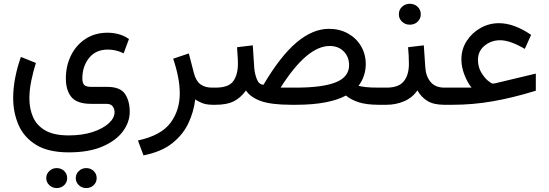

<svg xmlns="http://www.w3.org/2000/svg" viewBox="-20 -543 2845 995"><path d="M372.6 379.9Q372.6 358.4 388.4 343.3Q404.3 328.1 426.8 328.1Q449.7 328.1 465.3 343Q481 357.9 481 379.9Q481 401.9 465.3 416.7Q449.7 431.6 426.8 431.6Q404.3 431.6 388.4 416.5Q372.6 401.4 372.6 379.9ZM219.7 379.9Q219.7 358.4 235.6 343.3Q251.5 328.1 273.9 328.1Q296.9 328.1 312.5 343Q328.1 357.9 328.1 379.9Q328.1 401.9 312.5 416.7Q296.9 431.6 273.9 431.6Q251.5 431.6 235.6 416.5Q219.7 401.4 219.7 379.9ZM336.4 246.6Q231 246.6 167.7 208Q104.5 169.4 76.4 105.2Q48.3 41 48.3 -35.6Q48.3 -87.4 59.1 -141.8Q69.8 -196.3 88.4 -248L166 -216.8Q151.9 -171.9 142.1 -124.5Q132.3 -77.1 132.3 -32.7Q132.3 20 151.1 63.5Q169.9 106.9 214.4 132.8Q258.8 158.7 336.4 158.7Q405.8 158.7 459.2 141.4Q512.7 124 543.2 96.4Q573.7 68.8 573.7 38.1Q573.7 22.5 564.5 8.8Q555.2 -4.9 530.8 -4.9H451.7Q379.4 -4.9 350.3 -39.8Q321.3 -74.7 321.3 -136.7Q321.3 -201.2 347.7 -255.1Q374 -309.1 422.9 -341.3Q471.7 -373.5 538.6 -373.5Q564 -373.5 592 -366.7Q620.1 -359.9 648.4 -340.8L620.6 -266.6Q582 -286.1 538.6 -286.1Q476.6 -286.1 441.7 -242.7Q406.7 -199.2 406.7 -136.7Q406.7 -113.8 416 -103.3Q425.3 -92.8 453.6 -92.8H535.6Q603 -92.8 627.7 -56.4Q652.3 -20 652.3 36.1Q652.3 90.3 616.5 138.4Q580.6 186.5 510.3 216.6Q439.9 246.6 336.4 246.6Z M1083.5 0Q1049.8 0 1027.1 -9Q1004.4 -18.1 991.7 -28.3Q984.4 35.6 956.3 95.5Q928.2 155.3 872.1 199.7Q815.9 244.1 723.6 262.2L694.8 185.1Q814 159.2 862.8 94.5Q911.6 29.8 911.6 -58.6Q911.6 -100.1 902.6 -145.8Q893.6 -191.4 877.4 -238.8L958.5 -266.1L984.9 -164.1Q995.6 -123 1019 -106Q1042.5 -88.9 1078.1 -88.9H1096.2V0Z M1515.1 0H1489.3Q1385.7 0 1331.5 -19.5Q1277.3 -39.1 1254.9 -74.2Q1226.6 -35.6 1191.2 -17.8Q1155.8 0 1097.2 0H1078.1L1078.6 -88.9H1097.2Q1165.5 -88.9 1189.2 -122.8Q1212.9 -156.7 1212.9 -211.9Q1212.9 -235.4 1211.2 -255.4Q1209.5 -275.4 1208.5 -298.3L1290 -308.1L1297.4 -193.8Q1299.8 -161.1 1311 -132.6Q1322.3 -104 1345.7 -104Q1433.1 -252.4 1516.8 -323Q1600.6 -393.6 1684.6 -393.6Q1740.2 -393.6 1783.4 -369.4Q1826.7 -345.2 1851.1 -303.7Q1875.5 -262.2 1875.5 -210Q1875 -147 1837.9 -98.1Q1852.1 -94.7 1874.8 -91.8Q1897.5 -88.9 1941.9 -88.9H1956.1V0H1942.4Q1880.4 0 1840.1 -12.7Q1799.8 -25.4 1772.5 -47.9Q1732.4 -25.4 1667 -12.7Q1601.6 0 1515.1 0ZM1688.5 -304.7Q1570.8 -304.7 1434.1 -88.9H1513.2Q1652.3 -88.9 1720.7 -116.7Q1789.1 -144.5 1789.1 -205.1Q1789.1 -248 1761.5 -276.4Q1733.9 -304.7 1688.5 -304.7Z M2094.7 -298.3 2176.3 -308.1 2184.1 -193.8Q2187 -147 2211.7 -117.9Q2236.3 -88.9 2283.2 -88.9H2293V0H2282.2Q2228 0 2195.6 -19.5Q2163.1 -39.1 2143.1 -74.7Q2116.7 -36.1 2073.7 -18.1Q2030.8 0 1983.9 0H1938V-88.9H1983.9Q2045.9 -88.9 2072.5 -121.6Q2099.1 -154.3 2099.1 -211.9Q2099.1 -235.4 2097.9 -256.3Q2096.7 -277.3 2094.7 -298.3ZM2046.9 -469.2Q2046.9 -492.2 2063.5 -507.8Q2080.1 -523.4 2104 -523.4Q2127.9 -523.4 2144.3 -507.8Q2160.6 -492.2 2160.6 -469.2Q2160.6 -446.3 2144.3 -430.7Q2127.9 -415 2104 -415Q2080.1 -415 2063.5 -430.7Q2046.9 -446.3 2046.9 -469.2Z M2423.8 -88.9Q2401.9 -116.2 2386.5 -156Q2371.1 -195.8 2371.1 -235.8Q2371.1 -288.1 2398.4 -330.6Q2425.8 -373 2470.2 -397.9Q2514.6 -422.9 2565.9 -422.9Q2643.6 -422.9 2732.4 -362.3L2699.7 -289.6Q2623.5 -334.5 2571.3 -334.5Q2526.4 -334.5 2491.7 -306.6Q2457 -278.8 2457 -232.4Q2457 -196.3 2473.4 -168.5Q2489.7 -140.6 2508.3 -125.2Q2526.9 -109.9 2533.2 -109.9Q2542 -109.9 2550.3 -112.3L2756.8 -161.6V-72.8Q2635.3 -35.6 2532 -17.8Q2428.7 0 2327.1 0H2274.9V-88.9Z"/></svg>

Font: Vazirmatn RD
Style: Regular
Weight: 400
Designer: Saber Rastikerdar
Foundry: Saber Rastikerdar
Version: Version 32.102